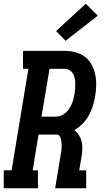

<svg xmlns="http://www.w3.org/2000/svg" viewBox="-39 -1007 559 1027"><path d="M-19 0V-96H23L113 -639H84V-735H304Q334 -735 362.5 -728Q391 -721 413.5 -704.5Q436 -688 450 -663Q464 -638 470 -610Q476 -582 475.5 -552Q475 -522 470 -493Q466 -467 458 -441Q450 -415 436.5 -390.5Q423 -366 403 -345.5Q383 -325 359 -311Q359 -311 359 -311Q359 -311 359 -311Q373 -300 383 -284.5Q393 -269 397.5 -251Q402 -233 401.5 -213.5Q401 -194 398 -175L385 -96H422V0H256L285 -175Q287 -185 288.5 -196Q290 -207 290.5 -217.5Q291 -228 290.5 -238.5Q290 -249 288 -259Q286 -269 280.5 -278Q275 -287 264 -287H167L136 -96H164V0ZM183 -383H257Q272 -383 286 -388Q300 -393 311.5 -403Q323 -413 331 -425.5Q339 -438 345 -451.5Q351 -465 354 -479Q357 -493 360 -507Q362 -521 363 -535.5Q364 -550 363.5 -563.5Q363 -577 360 -590.5Q357 -604 350 -615Q343 -626 330.5 -632.5Q318 -639 304 -639H226ZM312 -789 261 -841 420 -987 484 -923Z"/></svg>

Font: Iosevka Gothic
Style: Bold Italic
Weight: 700
Italic angle: -9°
Monospace: yes
Designer: Belleve Invis
Foundry: Belleve Invis
Version: Version 15.5.1; ttfautohint (v1.8.4)